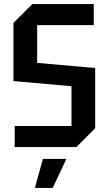

<svg xmlns="http://www.w3.org/2000/svg" viewBox="-20 -720 532 940"><path d="M52 0V-103H330V-298L46 -323V-608L138 -700H439V-597H162V-412L446 -387V-92L354 0ZM151 200 190 58H305L238 200Z"/></svg>

Font: Tektur SemiCondensed Medium
Style: Regular
Weight: 500
Width: 4
Designer: Adam Jagosz
Foundry: Adam Jagosz
Version: Version 1.005;gftools[0.9.30]